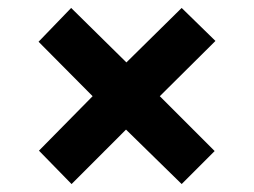

<svg xmlns="http://www.w3.org/2000/svg" viewBox="-20 -595 640 483"><path d="M160 -132 78 -216 213 -353 77 -490 159 -575 298 -438 437 -575 522 -492 382 -353 520 -215 437 -132 297 -269Z"/></svg>

Font: Noto Sans Mono ExtraBold
Style: Regular
Weight: 800
Designer: Monotype Design Team
Foundry: Monotype Imaging Inc.
Version: Version 2.014